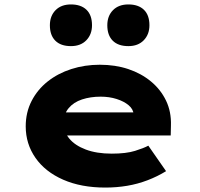

<svg xmlns="http://www.w3.org/2000/svg" viewBox="-20 -836 902 866"><path d="M455 10Q346 10 265 -25.5Q184 -61 140 -124Q96 -187 96 -266Q96 -329 122.5 -380.5Q149 -432 195 -468.5Q241 -505 301.5 -524.5Q362 -544 430 -544Q500 -544 558.5 -524.5Q617 -505 661 -468.5Q705 -432 729 -382Q753 -332 751 -270L750 -225H218L195 -329H601L583 -301V-320Q581 -344 560 -361.5Q539 -379 506 -389.5Q473 -400 434 -400Q388 -400 350 -387.5Q312 -375 289.5 -348Q267 -321 267 -281Q267 -242 292.5 -211Q318 -180 367 -161.5Q416 -143 484 -143Q549 -143 589 -155.5Q629 -168 649 -179L729 -64Q690 -40 645.5 -23Q601 -6 553.5 2Q506 10 455 10ZM559 -628Q513 -628 488.5 -652.5Q464 -677 464 -722Q464 -764 489.5 -790Q515 -816 559 -816Q604 -816 629 -792Q654 -768 654 -722Q654 -681 628.5 -654.5Q603 -628 559 -628ZM300 -628Q254 -628 229.5 -652.5Q205 -677 205 -722Q205 -764 230.5 -790Q256 -816 300 -816Q345 -816 370 -792Q395 -768 395 -722Q395 -681 369.5 -654.5Q344 -628 300 -628Z"/></svg>

Font: Lexend Tera ExtraBold
Style: Regular
Weight: 800
Designer: Bonnie Shaver-Troup, Thomas Jockin
Foundry: Lexend
Version: Version 1.007